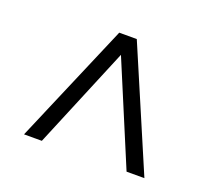

<svg xmlns="http://www.w3.org/2000/svg" viewBox="-79 -791 671 607"><g transform="rotate(20 256.0 -487.5)"><path d="M227 -690H286L459 -285H399L256 -626L114 -285H54Z"/></g></svg>

Font: D-DIN
Style: Regular
Weight: 400
Designer: Charles Nix
Foundry: Datto Inc.
Version: Version 1.00